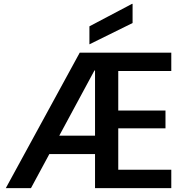

<svg xmlns="http://www.w3.org/2000/svg" viewBox="-20 -972 941 992"><path d="M10 0 392 -700H865V-605H591V-401H835V-309H591V-95H865V0H471V-608H468L140 0ZM148 -176 185 -271H525L549 -176ZM442 -743V-836L662 -952H665V-853Z"/></svg>

Font: DM Sans 36pt SemiBold
Style: Regular
Weight: 600
Designer: Colophon Foundry, Jonny Pinhorn
Foundry: Colophon Foundry
Version: Version 4.004;gftools[0.9.30]